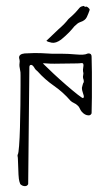

<svg xmlns="http://www.w3.org/2000/svg" viewBox="-20 -633 343 654"><path d="M65 1Q56 1 49 -6Q48 -9 46 -15Q44 -21 43 -38.5Q42 -56 41 -91Q41 -96 40 -100.5Q39 -105 41 -108Q43 -111 45 -136Q47 -161 48 -198.5Q49 -236 49.5 -274.5Q50 -313 50 -343Q50 -363 50 -376.5Q50 -390 49 -391Q45 -409 46.5 -417Q48 -425 46 -432Q45 -434 45 -437Q45 -449 64 -451Q102 -453 119 -452Q136 -451 157 -450H189Q212 -450 239.5 -447.5Q267 -445 277 -450Q279 -451 282 -451Q292 -451 292 -440Q293 -409 293 -387.5Q293 -366 293 -345Q293 -324 293 -301.5Q293 -279 292 -247Q289 -240 282 -240Q269 -240 258 -253Q254 -258 251.5 -264Q249 -270 244 -274Q239 -279 232 -282Q225 -285 220 -290Q195 -319 164 -340.5Q133 -362 108 -390Q106 -392 103.5 -394Q101 -396 99 -399Q92 -412 86 -412Q80 -412 80 -404L76 -6Q73 1 65 1ZM263 -299Q268 -301 263.5 -313Q259 -325 259 -334Q260 -338 261 -342Q262 -346 263 -349Q268 -354 263 -367Q262 -372 263.5 -378Q265 -384 263 -389Q262 -395 263.5 -403Q265 -411 264 -414Q263 -419 256.5 -418Q250 -417 241 -417Q221 -417 203 -416.5Q185 -416 165 -416Q148 -416 138 -417Q128 -418 126 -417Q141 -402 163 -381.5Q185 -361 207 -342Q229 -323 245 -310.5Q261 -298 263 -299ZM138 -494Q149 -504 159 -514Q169 -524 180 -534Q201 -552 213 -568Q221 -575 228 -581.5Q235 -588 242 -596Q246 -601 250.5 -606Q255 -611 262 -612Q264 -614 267 -611.5Q270 -609 272 -610Q275 -612 281 -606.5Q287 -601 285 -598Q281 -586 275.5 -574.5Q270 -563 254 -558Q248 -556 243 -552Q238 -548 233 -543Q226 -534 215.5 -523Q205 -512 188 -498Q170 -485 156.5 -487.5Q143 -490 138 -494Z"/></svg>

Font: Sankofa Display
Style: Regular
Weight: 400
Designer: Batsirai Madzonga
Foundry: Batsirai Madzonga
Version: Version 1.000; ttfautohint (v1.8.4.7-5d5b)